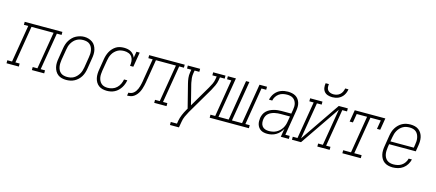

<svg xmlns="http://www.w3.org/2000/svg" viewBox="-96 -1410 5159 2274"><g transform="rotate(15 2483.0 -272.5)"><path d="M-34 0V-37H24L100 -493H47V-530H509V-493H451L375 -37H428V0H277V-37H335L411 -493H140L65 -37H117V0Z M698 8Q671 8 644.5 1.5Q618 -5 597.5 -20.5Q577 -36 564 -58.5Q551 -81 545 -107Q539 -133 540 -160.5Q541 -188 546 -215L567 -345Q571 -370 579 -395Q587 -420 601 -442.5Q615 -465 634.5 -484.5Q654 -504 677.5 -516Q701 -528 726 -534.5Q751 -541 777 -541Q804 -541 830 -533Q856 -525 877 -510Q898 -495 911 -472Q924 -449 930 -423.5Q936 -398 935 -370Q934 -342 929 -315L908 -185Q904 -160 896 -135Q888 -110 874.5 -87.5Q861 -65 841 -46Q821 -27 797.5 -14.5Q774 -2 748.5 3Q723 8 698 8ZM699 -29Q720 -29 741 -33Q762 -37 781 -48Q800 -59 815.5 -75.5Q831 -92 842 -110.5Q853 -129 859 -149.5Q865 -170 869 -191L890 -321Q894 -342 895 -364Q896 -386 892 -407Q888 -428 878.5 -446.5Q869 -465 853 -478Q837 -491 816.5 -496Q796 -501 774 -501Q753 -501 732.5 -496.5Q712 -492 693 -481Q674 -470 659 -454Q644 -438 633 -419Q622 -400 616 -380Q610 -360 607 -339L585 -209Q582 -188 581 -166Q580 -144 583.5 -123.5Q587 -103 596 -84.5Q605 -66 620.5 -53Q636 -40 657 -34.5Q678 -29 699 -29Z M1197 8Q1169 8 1143 1.5Q1117 -5 1096.5 -20.5Q1076 -36 1063 -58.5Q1050 -81 1044.5 -107Q1039 -133 1040 -160.5Q1041 -188 1046 -215L1067 -345Q1071 -370 1078.5 -393.5Q1086 -417 1098 -439.5Q1110 -462 1128 -481.5Q1146 -501 1168 -514.5Q1190 -528 1215 -533Q1240 -538 1264 -538Q1287 -538 1309.5 -533.5Q1332 -529 1350.5 -518Q1369 -507 1383 -490Q1397 -473 1404 -453L1417 -530H1457L1427 -349H1387Q1391 -378 1389 -406.5Q1387 -435 1372.5 -457.5Q1358 -480 1332 -490.5Q1306 -501 1277 -501Q1256 -501 1235 -497Q1214 -493 1195 -482Q1176 -471 1160 -455Q1144 -439 1133.5 -420Q1123 -401 1116.5 -380.5Q1110 -360 1107 -339L1085 -209Q1082 -188 1080.5 -166Q1079 -144 1082.5 -124Q1086 -104 1095 -85.5Q1104 -67 1119.5 -53.5Q1135 -40 1155 -34.5Q1175 -29 1197 -29Q1225 -29 1254.5 -38.5Q1284 -48 1306.5 -69.5Q1329 -91 1342 -118.5Q1355 -146 1360 -175H1400Q1396 -151 1387.5 -128Q1379 -105 1365.5 -83.5Q1352 -62 1333 -43.5Q1314 -25 1291.5 -13.5Q1269 -2 1245 3Q1221 8 1197 8Z M1444 0 1450 -37Q1466 -37 1483 -42Q1500 -47 1513.5 -58.5Q1527 -70 1537 -84.5Q1547 -99 1554 -115.5Q1561 -132 1565.5 -148Q1570 -164 1573.5 -180.5Q1577 -197 1580 -213.5Q1583 -230 1585 -247Q1586 -251 1586.5 -255.5Q1587 -260 1588 -264L1626 -493H1573V-530H2009V-493H1951L1875 -37H1928V0H1777V-37H1835L1911 -493H1666L1627 -255Q1627 -254 1627 -254Q1627 -254 1627 -253L1626 -252Q1623 -231 1619.5 -210.5Q1616 -190 1611 -169Q1606 -148 1599.5 -127.5Q1593 -107 1583 -87.5Q1573 -68 1558.5 -50.5Q1544 -33 1525.5 -20.5Q1507 -8 1486 -4Q1465 0 1444 0Z M2025 205V168H2101L2107 131Q2114 93 2130 55Q2146 17 2167 -19L2177 -36L2104 -324Q2096 -356 2092 -389Q2088 -422 2094 -457L2100 -493H2047V-530H2198V-493H2140L2134 -457Q2129 -427 2131.5 -399Q2134 -371 2140 -343V-342Q2140 -342 2140 -342Q2140 -342 2140 -342Q2141 -340 2141.5 -338Q2142 -336 2142 -333L2205 -84L2357 -343Q2373 -370 2386.5 -398.5Q2400 -427 2405 -457L2411 -493H2358V-530H2509V-493H2451L2445 -457Q2439 -422 2424 -389Q2409 -356 2391 -324L2201 -1Q2183 31 2168 64Q2153 97 2148 131L2135 205Z M2457 0V-37H2515L2590 -493H2538V-530H2637L2555 -37H2680L2761 -530H2802L2720 -37H2844L2926 -530H3018V-493H2960L2885 -37H2938V0Z M3165 8Q3143 8 3123 4Q3103 0 3086 -10Q3069 -20 3057 -36Q3045 -52 3039 -71Q3033 -90 3032.5 -111Q3032 -132 3035 -153Q3039 -176 3049.5 -199Q3060 -222 3078.5 -239.5Q3097 -257 3119.5 -268Q3142 -279 3166 -285.5Q3190 -292 3213.5 -294.5Q3237 -297 3260 -297H3378L3387 -349Q3390 -368 3390.5 -387.5Q3391 -407 3386 -425Q3381 -443 3371 -458Q3361 -473 3346 -483Q3331 -493 3312 -497Q3293 -501 3274 -501Q3249 -501 3223.5 -495.5Q3198 -490 3176 -474.5Q3154 -459 3139.5 -436.5Q3125 -414 3120 -388H3080Q3085 -410 3094 -430.5Q3103 -451 3117 -469Q3131 -487 3149.5 -501Q3168 -515 3189 -523Q3210 -531 3231.5 -534.5Q3253 -538 3274 -538Q3299 -538 3323.5 -533Q3348 -528 3368.5 -516Q3389 -504 3403 -484.5Q3417 -465 3424 -442Q3431 -419 3430.5 -393.5Q3430 -368 3426 -343L3375 -37H3428V0H3329L3346 -102Q3333 -77 3313.5 -55.5Q3294 -34 3269.5 -19.5Q3245 -5 3218 1.5Q3191 8 3165 8ZM3173 -29Q3195 -29 3217.5 -33Q3240 -37 3261 -47.5Q3282 -58 3300 -74.5Q3318 -91 3330.5 -110.5Q3343 -130 3350.5 -152Q3358 -174 3361 -196L3372 -260H3260Q3241 -260 3222.5 -258.5Q3204 -257 3184.5 -252.5Q3165 -248 3146.5 -240Q3128 -232 3112.5 -219Q3097 -206 3088 -188Q3079 -170 3076 -151Q3072 -127 3075 -103.5Q3078 -80 3091.5 -62Q3105 -44 3127 -36.5Q3149 -29 3173 -29Z M3466 0V-37H3524L3600 -493H3547V-530H3698V-493H3640L3565 -43L3898 -530H4009V-493H3951L3875 -37H3928V0H3777V-37H3835L3910 -487L3577 0ZM3795 -610Q3767 -610 3740.5 -618.5Q3714 -627 3697.5 -647Q3681 -667 3677 -694.5Q3673 -722 3678 -750H3718Q3715 -730 3717 -709.5Q3719 -689 3731 -674.5Q3743 -660 3762 -653.5Q3781 -647 3801 -647Q3822 -647 3842.5 -653.5Q3863 -660 3879.5 -674.5Q3896 -689 3905 -709Q3914 -729 3918 -750H3958Q3955 -731 3948.5 -712.5Q3942 -694 3931 -677Q3920 -660 3904 -646.5Q3888 -633 3870 -625Q3852 -617 3833 -613.5Q3814 -610 3795 -610Z M4084 0V-37H4180L4255 -493H4128L4110 -385H4070L4094 -530H4469L4445 -385H4405L4423 -493H4296L4220 -37H4310V0Z M4701 8Q4673 8 4646.5 1.5Q4620 -5 4599 -20Q4578 -35 4564.5 -57.5Q4551 -80 4545 -106Q4539 -132 4540 -160Q4541 -188 4546 -215L4567 -345Q4571 -370 4579 -395Q4587 -420 4601 -442.5Q4615 -465 4634.5 -484Q4654 -503 4677.5 -515.5Q4701 -528 4726.5 -533Q4752 -538 4777 -538Q4804 -538 4830.5 -531.5Q4857 -525 4877.5 -509.5Q4898 -494 4911.5 -471.5Q4925 -449 4930.5 -423Q4936 -397 4935 -369.5Q4934 -342 4929 -315L4918 -247H4591L4585 -209Q4582 -188 4581 -166Q4580 -144 4583.5 -123.5Q4587 -103 4596.5 -84.5Q4606 -66 4622 -53Q4638 -40 4658.5 -34.5Q4679 -29 4701 -29Q4726 -29 4751.5 -34.5Q4777 -40 4799.5 -55Q4822 -70 4837.5 -93Q4853 -116 4859 -142H4899Q4891 -109 4873 -79.5Q4855 -50 4827 -29.5Q4799 -9 4766 -0.5Q4733 8 4701 8ZM4884 -283 4890 -321Q4894 -342 4895 -364Q4896 -386 4892 -406.5Q4888 -427 4879 -445.5Q4870 -464 4854.5 -477Q4839 -490 4818.5 -495.5Q4798 -501 4776 -501Q4755 -501 4734.5 -497Q4714 -493 4694.5 -482Q4675 -471 4659.5 -454.5Q4644 -438 4633.5 -419.5Q4623 -401 4616.5 -380.5Q4610 -360 4607 -339L4597 -283Z"/></g></svg>

Font: Iosevka Curly Slab XLtObl
Style: Regular
Weight: 200
Italic angle: -9°
Monospace: yes
Designer: Belleve Invis
Foundry: Belleve Invis
Version: Version 11.1.0; ttfautohint (v1.8.3)